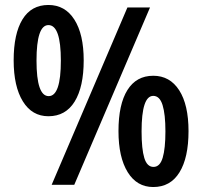

<svg xmlns="http://www.w3.org/2000/svg" viewBox="-20 -744 814 773"><path d="M175 -724Q242 -724 279.5 -665Q317 -606 317 -501Q317 -394 280.5 -335Q244 -276 175 -276Q109 -276 72 -336Q35 -396 35 -501Q35 -608 70.5 -666Q106 -724 175 -724ZM584 -714 279 0H188L493 -714ZM175 -643Q127 -643 127 -500Q127 -357 176 -357Q225 -357 225 -500Q225 -643 175 -643ZM597 -439Q664 -439 701.5 -380.5Q739 -322 739 -216Q739 -109 702.5 -50Q666 9 597 9Q531 9 494 -51Q457 -111 457 -216Q457 -324 493 -381.5Q529 -439 597 -439ZM597 -358Q550 -358 550 -215Q550 -144 561 -108Q572 -72 598 -72Q624 -72 635 -109Q646 -146 646 -215Q646 -284 634.5 -321Q623 -358 597 -358Z"/></svg>

Font: Noto Sans Lao Looped Condensed SemiBold
Style: Regular
Weight: 600
Width: 3
Designer: Mark Frömberg, Ben Mitchell
Foundry: The Fontpad Ltd
Version: Version 1.002; ttfautohint (v1.8.4.7-5d5b)